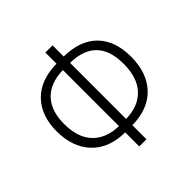

<svg xmlns="http://www.w3.org/2000/svg" viewBox="-187 -887 1061 1061"><g transform="rotate(-45 343.0 -357.0)"><path d="M371 -637Q499 -635 566.5 -566Q634 -497 634 -373Q634 -248 565.5 -175Q497 -102 371 -100V10H315V-100Q190 -101 120.5 -174.5Q51 -248 51 -372Q51 -493 119.5 -564Q188 -635 315 -637V-724H371ZM109 -372Q109 -264 163.5 -207.5Q218 -151 315 -149V-587Q216 -585 162.5 -530Q109 -475 109 -372ZM371 -149Q469 -151 523 -208.5Q577 -266 577 -374Q577 -584 371 -587Z"/></g></svg>

Font: Noto Sans UI NarrowLight
Style: Regular
Weight: 300
Width: 4
Designer: Monotype Design Team
Foundry: Monotype Imaging Inc.
Version: Version 1.001